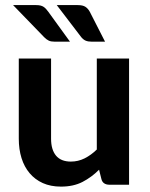

<svg xmlns="http://www.w3.org/2000/svg" viewBox="-20 -710 577 738"><path d="M30.3 0ZM176.3 -484.9V-176.8Q176.3 -134.8 195.3 -111.8Q214.4 -88.9 252.4 -88.9Q280.3 -88.9 305.2 -101.3Q330.1 -113.8 352.1 -135.3V-484.9H476.1V0H399.9Q388.2 0 380.1 -5.6Q372.1 -11.2 369.6 -22.5L360.8 -57.6Q332 -28.8 297.1 -10.7Q262.2 7.3 214.4 7.3Q174.8 7.3 144.5 -6.3Q114.3 -20 93.8 -44.4Q73.2 -68.8 62.7 -102.5Q52.2 -136.2 52.2 -176.8V-484.9ZM278.8 -690.4Q298.3 -690.4 308.3 -683.8Q318.4 -677.2 325.2 -664.6L383.8 -549.8H333Q318.8 -549.8 309.8 -553.5Q300.8 -557.1 292.5 -566.9L198.2 -690.4ZM119.1 -690.4Q128.9 -690.4 135.7 -688.7Q142.6 -687 147.7 -683.6Q152.8 -680.2 157 -675.5Q161.1 -670.9 165.5 -665L249 -549.8H190.4Q176.3 -549.8 167.7 -553.7Q159.2 -557.6 149.9 -566.9L30.3 -690.4Z"/></svg>

Font: Carlito
Style: Bold
Weight: 700
Designer: Lukasz Dziedzic
Foundry: tyPoland Lukasz Dziedzic
Version: Version 1.104